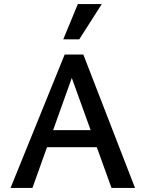

<svg xmlns="http://www.w3.org/2000/svg" viewBox="-20 -927 718 947"><path d="M530 0 313 -601H355L140 0H32L299 -658H391L646 0ZM150 -201 181 -285H469L514 -201ZM292 -733 364 -907H482L371 -733Z"/></svg>

Font: Ysabeau Infant SemiBold
Style: Regular
Weight: 600
Designer: Christian Thalmann (Catharsis Fonts)
Version: Version 2.002; featfreeze: ss01,ss02,lnum